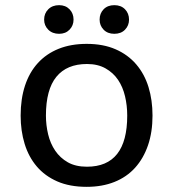

<svg xmlns="http://www.w3.org/2000/svg" viewBox="-20 -710 671 744"><path d="M60 -262Q60 -327 77 -378.5Q94 -430 127 -466Q160 -502 207.5 -521Q255 -540 316 -540Q380 -540 428 -519Q476 -498 508 -460.5Q540 -423 555.5 -372.5Q571 -322 571 -262Q571 -198 553.5 -147Q536 -96 503.5 -60Q471 -24 423.5 -5Q376 14 316 14Q250 14 202 -7Q154 -28 122.5 -65Q91 -102 75.5 -152.5Q60 -203 60 -262ZM158 -262Q158 -225 166.5 -189.5Q175 -154 194 -126Q213 -98 243 -81Q273 -64 317 -64Q473 -64 473 -262Q473 -301 464.5 -337Q456 -373 437.5 -400.5Q419 -428 389 -445Q359 -462 317 -462Q239 -462 198.5 -412.5Q158 -363 158 -262ZM151 -634Q151 -658 167 -674Q183 -690 209 -690Q234 -690 249.5 -674Q265 -658 265 -634Q265 -611 249.5 -595Q234 -579 209 -579Q183 -579 167 -595Q151 -611 151 -634ZM366 -634Q366 -658 381.5 -674Q397 -690 423 -690Q449 -690 464.5 -674Q480 -658 480 -634Q480 -611 464.5 -595Q449 -579 423 -579Q397 -579 381.5 -595Q366 -611 366 -634Z"/></svg>

Font: PT Sans Caption
Style: Regular
Weight: 400
Designer: A.Korolkova, O.Umpeleva, V.Yefimov
Foundry: ParaType Ltd
Version: Version 2.004W OFL